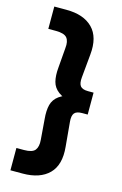

<svg xmlns="http://www.w3.org/2000/svg" viewBox="-125 -781 592 931"><g transform="rotate(15 171.0 -315.0)"><path d="M88 96H27V-16H65Q107 -16 120.5 -33.5Q134 -51 131 -85L123 -187Q119 -229 126.5 -258Q134 -287 159.5 -305.5Q185 -324 233 -334V-296Q185 -308 159.5 -327Q134 -346 126.5 -375Q119 -404 123 -446L131 -545Q135 -580 121 -597Q107 -614 65 -614H27V-726H88Q175 -726 220 -680.5Q265 -635 256 -546L245 -429Q242 -398 252.5 -385Q263 -372 291 -372H319V-262H291Q263 -262 252.5 -249Q242 -236 245 -205L256 -84Q265 6 220 51Q175 96 88 96Z"/></g></svg>

Font: Outfit Thin
Style: Bold
Weight: 700
Version: Version 1.100;gftools[0.9.27]